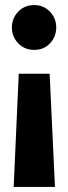

<svg xmlns="http://www.w3.org/2000/svg" viewBox="-20 -528 270 758"><path d="M202 -420Q202 -383 177.5 -357Q153 -331 115 -331Q77 -331 52 -357Q27 -383 27 -420Q27 -456 52 -482Q77 -508 115 -508Q152 -508 177 -482Q202 -456 202 -420ZM197 210H34L54 -237H176Z"/></svg>

Font: Fira Sans Condensed
Style: Bold
Weight: 700
Width: 3
Designer: bBox Type GmbH & Carrois Corporate GbR & Edenspiekermann AG
Foundry: bBox Type GmbH & Carrois Corporate GbR & Edenspiekermann AG
Version: Version 4.301